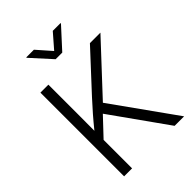

<svg xmlns="http://www.w3.org/2000/svg" viewBox="-267 -1061 1180 1180"><g transform="rotate(-45 323.5 -471.0)"><path d="M96.2 0V-727.5H165.5V-475.1L165 -327.1Q198.2 -368.2 231.2 -406.2Q264.2 -444.3 300.3 -483.4L526.4 -727.5H617.7L323.7 -412.1L617.7 0H535.2L275.9 -364.7L165.5 -247.6V0ZM254.4 -942.4 336.9 -848.6 418.5 -942.4H485.8V-938.5L365.2 -806.6H307.6L188 -938.5V-942.4Z"/></g></svg>

Font: Inter Light
Style: Regular
Weight: 300
Designer: Rasmus Andersson
Foundry: rsms
Version: Version 4.000;git-a52131595